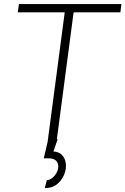

<svg xmlns="http://www.w3.org/2000/svg" viewBox="-20 -705 622 952"><path d="M345 -644 262 -15H266L245 46Q276 48 291.5 68Q307 88 307 118Q307 143 294 169.5Q281 196 257 212.5Q233 229 202 227L212 189Q235 186 252 164.5Q269 143 269 121Q269 101 256.5 90.5Q244 80 221 80H197L216 -1L301 -644H68L74 -685H582L577 -644Z"/></svg>

Font: Bellota Text Light
Style: Italic
Weight: 300
Italic angle: -7.5°
Designer: Kemie Guaida
Foundry: Kemie Guaida
Version: Version 4.001